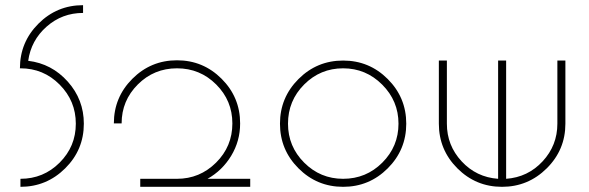

<svg xmlns="http://www.w3.org/2000/svg" viewBox="-20 -966 2275 742"><path d="M301 -946V-916Q220 -916 160 -863Q100 -810 89 -731Q180 -720 242 -650.5Q304 -581 304 -488Q304 -387 232 -315.5Q160 -244 59 -244V-275Q148 -275 210.5 -337.5Q273 -400 273 -488Q273 -576 210.5 -639Q148 -702 59 -702H57Q57 -803 128.5 -874.5Q200 -946 301 -946Z M908 -489Q908 -421 873.5 -364Q839 -307 782 -275H805H947V-244H805H664H522V-275H664Q752 -275 815 -337.5Q878 -400 878 -489Q878 -577 815.5 -639.5Q753 -702 664 -702Q575 -702 512.5 -639.5Q450 -577 450 -489H420Q420 -590 491.5 -661.5Q563 -733 664 -733Q765 -733 836.5 -661.5Q908 -590 908 -489Z M1133.5 -660.5Q1205 -732 1306 -732Q1407 -732 1478.5 -660.5Q1550 -589 1550 -488Q1550 -387 1478.5 -315.5Q1407 -244 1306 -244Q1205 -244 1133.5 -315.5Q1062 -387 1062 -488Q1062 -589 1133.5 -660.5ZM1093 -488Q1093 -400 1155.5 -337.5Q1218 -275 1306 -275Q1395 -275 1457.5 -337.5Q1520 -400 1520 -488Q1520 -576 1457 -639Q1394 -702 1306 -702Q1218 -702 1155.5 -639.5Q1093 -577 1093 -488Z M1676 -732H1707V-488Q1707 -404 1764 -342.5Q1821 -281 1905 -275V-732H1936V-275Q2020 -281 2077 -342.5Q2134 -404 2134 -488V-732H2165V-488Q2165 -387 2093 -315.5Q2021 -244 1920 -244Q1819 -244 1747.5 -315.5Q1676 -387 1676 -488ZM1919 -275H1921H1920Z"/></svg>

Font: Neo
Style: Regular
Weight: 400
Version: Version 1.1